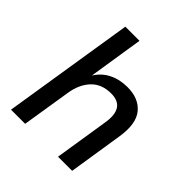

<svg xmlns="http://www.w3.org/2000/svg" viewBox="-192 -838 970 970"><g transform="rotate(45 293.5 -352.5)"><path d="M38 0 150 -705H251L205 -411Q231 -453 274.5 -475Q318 -497 374 -497Q454 -497 495.5 -447.5Q537 -398 521 -294L475 0H374L420 -292Q440 -416 338 -416Q271 -416 231.5 -374.5Q192 -333 181 -263L139 0Z"/></g></svg>

Font: Nunito Sans SemiBold
Style: Italic
Weight: 600
Italic angle: -9°
Designer: Vernon Adams
Foundry: Vernon Adams
Version: Version 3.006; ttfautohint (v1.8.3)